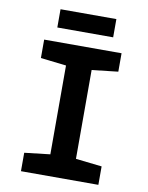

<svg xmlns="http://www.w3.org/2000/svg" viewBox="-96 -958 792 1026"><g transform="rotate(10 300.0 -444.5)"><path d="M90 0V-100L229 -116V-598L90 -614V-714H510V-614L368 -598V-116L510 -100V0ZM148 -790V-889H451V-790Z"/></g></svg>

Font: Noto Sans Mono
Style: Bold
Weight: 700
Designer: Monotype Design Team
Foundry: Monotype Imaging Inc.
Version: Version 2.014